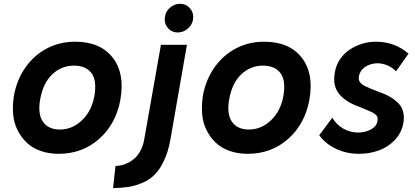

<svg xmlns="http://www.w3.org/2000/svg" viewBox="-20 -782 2151 995"><path d="M369.1 -565.9Q499 -565.9 563.5 -484.1Q627.9 -402.3 604 -266.1Q581.5 -140.1 494.1 -62.5Q406.7 15.1 284.2 15.1Q232.4 15.1 189.5 -0.2Q146.5 -15.6 117.9 -43.2Q89.4 -70.8 70.6 -108.4Q51.8 -146 48.1 -190.4Q44.4 -234.9 51.8 -284.2Q66.9 -369.6 113 -434.1Q159.2 -498.5 225.3 -532.2Q291.5 -565.9 369.1 -565.9ZM362.8 -441.9Q298.3 -441.9 250.7 -396.7Q203.1 -351.6 188 -266.1Q174.8 -190.4 202.9 -150.6Q231 -110.8 290 -110.8Q355 -110.8 405 -158.7Q455.1 -206.5 469.2 -285.2Q482.9 -364.7 453.9 -403.3Q424.8 -441.9 362.8 -441.9Z M912.6 -762.2Q945.8 -762.2 965.8 -737.5Q985.8 -712.9 980 -679.2Q975.6 -652.3 952.6 -633.1Q929.7 -613.8 901.9 -613.8Q868.7 -613.8 848.9 -638.4Q829.1 -663.1 835 -696.8Q839.4 -724.1 862.1 -743.2Q884.8 -762.2 912.6 -762.2ZM578.6 78.1Q595.2 77.6 611.8 73.7Q628.4 69.8 647.5 59.8Q666.5 49.8 681.6 35.2Q696.8 20.5 709.5 -4.2Q722.2 -28.8 727.5 -60.1L814 -549.8H948.7L862.8 -57.1Q851.6 4.9 830.3 49.8Q809.1 94.7 783 121.6Q756.8 148.4 720 164.6Q683.1 180.7 647.7 186.3Q612.3 191.9 565.9 192.9Z M1348.6 -565.9Q1478.5 -565.9 1543 -484.1Q1607.4 -402.3 1583.5 -266.1Q1561 -140.1 1473.6 -62.5Q1386.2 15.1 1263.7 15.1Q1211.9 15.1 1168.9 -0.2Q1126 -15.6 1097.4 -43.2Q1068.8 -70.8 1050 -108.4Q1031.2 -146 1027.6 -190.4Q1023.9 -234.9 1031.2 -284.2Q1046.4 -369.6 1092.5 -434.1Q1138.7 -498.5 1204.8 -532.2Q1271 -565.9 1348.6 -565.9ZM1342.3 -441.9Q1277.8 -441.9 1230.2 -396.7Q1182.6 -351.6 1167.5 -266.1Q1154.3 -190.4 1182.4 -150.6Q1210.4 -110.8 1269.5 -110.8Q1334.5 -110.8 1384.5 -158.7Q1434.6 -206.5 1448.7 -285.2Q1462.4 -364.7 1433.3 -403.3Q1404.3 -441.9 1342.3 -441.9Z M2097.2 -503.9 2032.2 -412.1Q2014.6 -432.1 1987.8 -443.1Q1960.9 -454.1 1937 -454.1Q1900.9 -454.1 1872.8 -435.5Q1844.7 -417 1839.4 -382.8Q1836.9 -367.7 1846.4 -355.2Q1856 -342.8 1873.8 -334.7Q1891.6 -326.7 1914.3 -317.1Q1937 -307.6 1961.2 -299.1Q1985.4 -290.5 2007.3 -276.6Q2029.3 -262.7 2045.7 -245.8Q2062 -229 2069.1 -202.6Q2076.2 -176.3 2070.3 -144Q2061 -92.8 2025.6 -55.9Q1990.2 -19 1942.4 -2Q1894.5 15.1 1840.3 15.1Q1776.4 15.1 1722.2 -10.3Q1668 -35.6 1634.3 -81.1L1702.1 -171.9Q1724.1 -135.3 1759.5 -115.2Q1794.9 -95.2 1835.4 -95.2Q1872.6 -95.2 1902.1 -111.1Q1931.6 -127 1936 -153.8Q1938.5 -166 1936 -174.6Q1933.6 -183.1 1923.6 -190.4Q1913.6 -197.8 1905.3 -201.7Q1897 -205.6 1876.5 -213.9Q1856 -222.2 1843.3 -228Q1771.5 -252.9 1737.1 -295.7Q1702.6 -338.4 1715.3 -407.2Q1721.7 -445.8 1743.4 -476.8Q1765.1 -507.8 1795.2 -526.9Q1825.2 -545.9 1859.1 -555.9Q1893.1 -565.9 1927.2 -565.9Q2025.9 -565.9 2097.2 -503.9Z"/></svg>

Font: Stilu SemiBold
Style: Italic
Weight: 600
Italic angle: -10°
Designer: Genilson Lima Santos
Foundry: Genilson Lima Santos
Version: Version 1.200;PS 001.200;hotconv 1.0.88;makeotf.lib2.5.64775